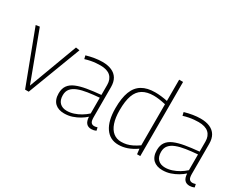

<svg xmlns="http://www.w3.org/2000/svg" viewBox="-87 -1194 2083 1659"><g transform="rotate(30 954.5 -365.0)"><path d="M213 0 13 -529 51 -535 232 -51 412 -535 450 -529 249 0Z M480 -117Q480 -165 501.5 -195.5Q523 -226 565 -244Q607 -262 667.5 -272.5Q728 -283 807 -290V-390Q807 -446 773.5 -476.5Q740 -507 672 -507Q652 -507 628.5 -505Q605 -503 579 -498Q553 -493 524 -484L516 -517Q557 -529 597 -535.5Q637 -542 673 -542Q728 -542 766.5 -525Q805 -508 825 -474.5Q845 -441 845 -390V-90Q845 -52 856 -38.5Q867 -25 887 -25Q894 -25 901.5 -26.5Q909 -28 918 -31L925 -1Q912 5 900.5 7.5Q889 10 878 10Q845 10 827.5 -10.5Q810 -31 808 -73Q785 -52 754 -33.5Q723 -15 686 -2.5Q649 10 606 10Q577 10 554 2Q531 -6 514.5 -21.5Q498 -37 489 -61Q480 -85 480 -117ZM519 -122Q519 -72 545 -46.5Q571 -21 615 -21Q649 -21 683 -32Q717 -43 749 -62Q781 -81 807 -105V-262Q744 -257 691.5 -249Q639 -241 600 -226Q561 -211 540 -186Q519 -161 519 -122Z M1330 0 1324 -52Q1276 -19 1233.5 -4.5Q1191 10 1147 10Q1063 10 1016 -58Q969 -126 969 -252Q969 -353 993.5 -417Q1018 -481 1069.5 -511.5Q1121 -542 1199 -542Q1228 -542 1259.5 -538.5Q1291 -535 1323 -528V-740H1362V0ZM1323 -85V-495Q1287 -503 1257.5 -507Q1228 -511 1203 -511Q1137 -511 1093.5 -485Q1050 -459 1029.5 -403Q1009 -347 1009 -254Q1009 -180 1026.5 -128.5Q1044 -77 1077 -50.5Q1110 -24 1156 -24Q1184 -24 1210 -30Q1236 -36 1263.5 -49.5Q1291 -63 1323 -85Z M1460 -117Q1460 -165 1481.5 -195.5Q1503 -226 1545 -244Q1587 -262 1647.5 -272.5Q1708 -283 1787 -290V-390Q1787 -446 1753.5 -476.5Q1720 -507 1652 -507Q1632 -507 1608.5 -505Q1585 -503 1559 -498Q1533 -493 1504 -484L1496 -517Q1537 -529 1577 -535.5Q1617 -542 1653 -542Q1708 -542 1746.5 -525Q1785 -508 1805 -474.5Q1825 -441 1825 -390V-90Q1825 -52 1836 -38.5Q1847 -25 1867 -25Q1874 -25 1881.5 -26.5Q1889 -28 1898 -31L1905 -1Q1892 5 1880.5 7.5Q1869 10 1858 10Q1825 10 1807.5 -10.5Q1790 -31 1788 -73Q1765 -52 1734 -33.5Q1703 -15 1666 -2.5Q1629 10 1586 10Q1557 10 1534 2Q1511 -6 1494.5 -21.5Q1478 -37 1469 -61Q1460 -85 1460 -117ZM1499 -122Q1499 -72 1525 -46.5Q1551 -21 1595 -21Q1629 -21 1663 -32Q1697 -43 1729 -62Q1761 -81 1787 -105V-262Q1724 -257 1671.5 -249Q1619 -241 1580 -226Q1541 -211 1520 -186Q1499 -161 1499 -122Z"/></g></svg>

Font: Georama ExtraCondensed Thin ExtraLight
Style: Regular
Weight: 250
Version: Version 1.001